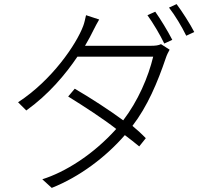

<svg xmlns="http://www.w3.org/2000/svg" viewBox="-20 -871 966 935"><path d="M68 -373C234 -481 352 -656 385 -744C391 -759 395 -780 399 -797L463 -776C453 -759 444 -742 436 -726C425 -703 411 -677 394 -648H713C738 -648 752 -650 764 -656L806 -629C800 -619 791 -600 788 -590C747 -469 698 -353 625 -258C649 -238 671 -218 690 -198L658 -158C635 -177 612 -195 588 -213C495 -106 368 -10 232 44L186 2C295 -32 432 -116 546 -243C482 -293 391 -352 312 -401L344 -439C423 -393 515 -333 580 -285C652 -379 702 -495 726 -595H357C299 -509 217 -411 108 -333ZM698 -797C725 -760 761 -699 780 -659L819 -677C797 -720 761 -779 736 -814ZM803 -834C832 -797 865 -742 887 -697L926 -715C906 -754 867 -815 840 -851Z"/></svg>

Font: GenEiGothic-pro-Light
Style: Regular
Weight: 300
Designer: Ryoko NISHIZUKA (kana & ideographs); Paul D. Hunt (Latin, Greek & Cyrillic); Wenlong ZHANG (bopomofo); Sandoll Communica
Foundry: Adobe Systems Incorporated; o_tamon
Version: Version 1.000.140830